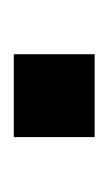

<svg xmlns="http://www.w3.org/2000/svg" viewBox="42 -202 160 285"><g transform="rotate(90 122.5 -60.0)"><path d="M61 0H184V-120H61Z"/></g></svg>

Font: Uncut Sans Medium
Style: Regular
Weight: 500
Designer: Kasper Nordkvist
Foundry: UNCUT.wtf
Version: Version 1.304;Glyphs 3.2 (3246)